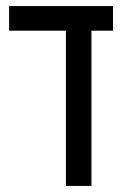

<svg xmlns="http://www.w3.org/2000/svg" viewBox="-20 -612 402 632"><path d="M352 -511V-592H10V-511H197V0H281V-511Z"/></svg>

Font: Noto Sans Hebrew Extra Condensed
Style: Regular
Weight: 400
Width: 2
Designer: Monotype Design Team
Foundry: Monotype Imaging Inc.
Version: 1.000